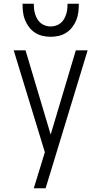

<svg xmlns="http://www.w3.org/2000/svg" viewBox="-20 -1003 540 1023"><path d="M160 0Q168 -27 176.5 -53.5Q185 -80 193 -107L219 -192L53 -735H116L250 -286L384 -735H447L257 -111L223 0ZM250 -807Q228 -807 206.5 -812Q185 -817 166.5 -829Q148 -841 134.5 -859Q121 -877 113 -897Q105 -917 102.5 -939Q100 -961 100 -983H160Q160 -969 161.5 -955Q163 -941 167.5 -927Q172 -913 179 -901Q186 -889 197 -880Q208 -871 222 -866.5Q236 -862 250 -862Q264 -862 278 -866.5Q292 -871 303 -880Q314 -889 321 -901Q328 -913 332.5 -927Q337 -941 338.5 -955Q340 -969 340 -983H400Q400 -961 397.5 -939Q395 -917 387 -897Q379 -877 365.5 -859Q352 -841 333.5 -829Q315 -817 293.5 -812Q272 -807 250 -807Z"/></svg>

Font: Iosevka Term Light
Style: Regular
Weight: 300
Monospace: yes
Designer: Belleve Invis
Foundry: Belleve Invis
Version: Version 9.0.1; ttfautohint (v1.8.3)